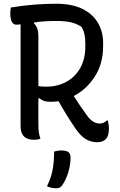

<svg xmlns="http://www.w3.org/2000/svg" viewBox="-20 -740 640 1026"><path d="M196 2Q187 4 179.5 5.5Q172 7 161 7Q90 7 90 -66V-610Q75 -608 68 -608Q35 -608 35 -670Q35 -687 38 -700Q106 -711 165.5 -715.5Q225 -720 279 -720Q365 -720 420.5 -692.5Q476 -665 503.5 -617.5Q531 -570 531 -511V-493Q531 -399 486 -330Q441 -261 374 -227Q390 -202 406.5 -177.5Q423 -153 442 -127Q459 -102 476.5 -91Q494 -80 513 -80Q535 -80 550 -96H556Q559 -85 560.5 -75Q562 -65 562 -53Q562 -13 545 4Q529 20 498 20Q465 20 437 2.5Q409 -15 382 -55Q357 -92 335 -127.5Q313 -163 293 -199Q272 -196 251 -196Q229 -196 215.5 -200.5Q202 -205 191 -215L185 -214V-87Q185 -56 187 -37.5Q189 -19 196 2ZM185 -545V-280Q199 -277 227 -277Q288 -277 335 -303Q382 -329 409 -377Q436 -425 436 -492V-506Q436 -536 431 -558Q426 -580 415 -597Q387 -615 356 -621.5Q325 -628 280 -628Q247 -628 217.5 -626Q188 -624 163 -620L161 -615Q185 -595 185 -545ZM269 70Q280 67 288 65.5Q296 64 307 64Q333 64 345 72.5Q357 81 357 101Q357 140 345.5 178.5Q334 217 317 243Q309 257 300.5 261.5Q292 266 281 266Q252 266 231 255Q252 214 260.5 171Q269 128 269 70Z"/></svg>

Font: Recursive Sn Csl St
Style: Regular
Weight: 400
Version: Version 1.079;hotconv 1.0.112;makeotfexe 2.5.65598; ttfautoh